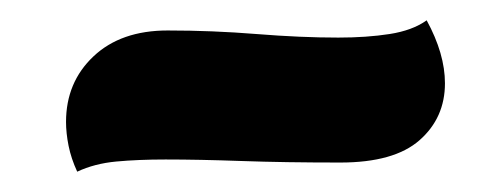

<svg xmlns="http://www.w3.org/2000/svg" viewBox="-20 -382 493 189"><path d="M56 -213Q50 -226 47.5 -238.5Q45 -251 45 -262Q45 -301 72 -326.5Q99 -352 145 -352Q189 -352 232.5 -348.5Q276 -345 313 -345Q341 -345 363.5 -348.5Q386 -352 400 -362Q418 -329 418 -300Q418 -266 393 -244Q368 -222 315 -222Q260 -222 218 -223.5Q176 -225 143 -225Q116 -225 94.5 -223Q73 -221 56 -213Z"/></svg>

Font: Agbalumo
Style: Regular
Weight: 400
Designer: Raphael Alegbeleye
Foundry: Sorkin Type Co.
Version: Version 1.000; ttfautohint (v1.8.4)